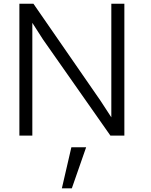

<svg xmlns="http://www.w3.org/2000/svg" viewBox="-20 -731 814 1035"><path d="M367.2 284.2 444.3 63H364.7L313.5 284.2ZM154.3 0V-607.9L211.9 -518.1L575.2 0H650.4V-710.9H580.1V-98.6L522.5 -187L160.2 -710.9H84.5V0Z"/></svg>

Font: Ride Light
Style: Regular
Weight: 300
Version: Version 3.000